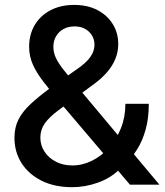

<svg xmlns="http://www.w3.org/2000/svg" viewBox="-20 -755 675 785"><path d="M274.9 10.3Q203.1 10.3 150.1 -16.1Q97.2 -42.5 68.1 -88.1Q39.1 -133.8 39.1 -191.9Q39.1 -233.4 55.2 -265.6Q71.3 -297.9 104 -328.6Q136.7 -359.4 186 -395.5L307.6 -481.4Q324.2 -493.7 337.4 -507.6Q350.6 -521.5 358.4 -537.8Q366.2 -554.2 366.2 -572.3Q366.2 -603.5 343.8 -625.2Q321.3 -647 284.2 -647Q259.3 -647 240 -636.5Q220.7 -626 209.5 -607.2Q198.2 -588.4 198.2 -563Q198.2 -540 208.7 -517.8Q219.2 -495.6 240.5 -468.8Q261.7 -441.9 293.9 -403.3L631.8 0H511.2L232.4 -328.1Q189 -380.4 159.2 -418.7Q129.4 -457 114.3 -491.2Q99.1 -525.4 99.1 -564Q99.1 -614.3 122.1 -652.8Q145 -691.4 186.5 -713.1Q228 -734.9 283.2 -734.9Q337.9 -734.9 378.2 -713.9Q418.5 -692.9 440.9 -656.7Q463.4 -620.6 463.4 -575.2Q463.4 -543.5 451.9 -514.9Q440.4 -486.3 418.9 -461.2Q397.5 -436 366.7 -413.1L220.2 -305.2Q180.7 -275.9 162.8 -250Q145 -224.1 145 -192.9Q145 -160.6 162.1 -134.8Q179.2 -108.9 208.7 -93.8Q238.3 -78.6 275.4 -78.6Q317.4 -78.6 356.2 -97.9Q395 -117.2 425.8 -151.4Q456.5 -185.5 474.6 -231.2Q492.7 -276.9 492.7 -330.6H588.4Q588.4 -271.5 575.4 -225.1Q562.5 -178.7 540.5 -144Q518.6 -109.4 492.2 -85.4L468.8 -63Q433.1 -27.3 380.9 -8.5Q328.6 10.3 274.9 10.3Z"/></svg>

Font: Inter 24pt Medium
Style: Regular
Weight: 500
Designer: Rasmus Andersson
Foundry: rsms
Version: Version 4.001;git-66647c0bb